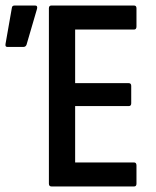

<svg xmlns="http://www.w3.org/2000/svg" viewBox="-20 -675 563 695"><path d="M167 0Q157 0 157 -10V-645Q157 -655 166 -655H465Q474 -655 474 -645V-579Q474 -568 465 -568H252V-374H446Q455 -374 455 -364V-301Q455 -291 446 -291H252V-87H465Q474 -87 474 -76V-10Q474 0 465 0ZM7 -505Q-2 -505 0 -516L23 -647Q24 -655 33 -655H107Q117 -655 114 -643L76 -513Q73 -505 64 -505Z"/></svg>

Font: Sofia Sans Condensed SemiBold
Style: Regular
Weight: 600
Designer: Botio Nikoltchev, Ani Petrova
Foundry: lettersoup
Version: Version 4.101